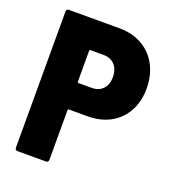

<svg xmlns="http://www.w3.org/2000/svg" viewBox="-129 -797 799 894"><g transform="rotate(20 270.5 -350.0)"><path d="M311 -700H59C52 -700 47 -695 47 -688V-12C47 -5 52 0 59 0H201C208 0 213 -5 213 -12V-259C213 -262 215 -264 218 -264H312C439 -264 525 -349 525 -479C525 -611 439 -700 311 -700ZM284 -395H218C215 -395 213 -397 213 -400V-553C213 -556 215 -558 218 -558H284C329 -558 359 -527 359 -475C359 -425 329 -395 284 -395Z"/></g></svg>

Font: Barlow Semi Condensed ExtraBold
Style: Regular
Weight: 800
Width: 4
Designer: Jeremy Tribby
Foundry: Tribby Type
Version: Version 1.422;hotconv 1.0.109;makeotfexe 2.5.65596